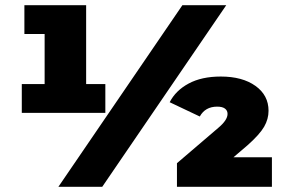

<svg xmlns="http://www.w3.org/2000/svg" viewBox="-20 -720 1097 740"><path d="M386 -396V-285H64V-396H152V-589H74V-700H312V-396ZM683 -700H852L374 0H205ZM1028 -114V0H662V-91L821 -227Q857 -257 857 -281Q857 -294 847 -301.5Q837 -309 817 -309Q771 -309 750 -271L634 -326Q657 -371 707 -398Q757 -425 831 -425Q914 -425 964.5 -389Q1015 -353 1015 -293Q1015 -261 998 -231.5Q981 -202 935 -161L880 -114Z"/></svg>

Font: CMG Sans Black
Style: Regular
Weight: 900
Designer: Julieta Ulanovsky
Foundry: Julieta Ulanovsky
Version: Version 7.200